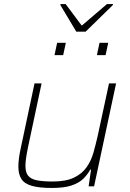

<svg xmlns="http://www.w3.org/2000/svg" viewBox="-20 -923 644 951"><path d="M237 8Q174 8 137.5 -2.5Q101 -13 86 -36.5Q71 -60 71 -97Q71 -117 74 -140Q77 -163 83 -190L151 -510H186L119 -195Q113 -166 109.5 -142.5Q106 -119 106 -102Q106 -69 119.5 -52.5Q133 -36 162.5 -30Q192 -24 241 -24Q307 -24 347 -43.5Q387 -63 409.5 -95.5Q432 -128 443 -167.5Q454 -207 463 -246L520 -510H555L446 0H419L431 -83H427Q414 -59 393 -38Q372 -17 335 -4.5Q298 8 237 8ZM460 -650 473 -711H516L503 -650ZM250 -650 263 -711H306L293 -650ZM358 -766 279 -898 280 -903H305L385 -796L510 -903H540L539 -898L404 -766Z"/></svg>

Font: Saira Thin Thin
Style: Italic
Weight: 250
Italic angle: -12°
Version: Version 1.101